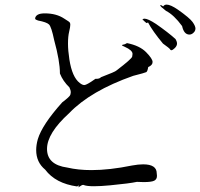

<svg xmlns="http://www.w3.org/2000/svg" viewBox="-20 -784 868 833"><path d="M320 29Q335 18 341 18L344 19Q357 24 388 24Q416 24 458 20Q542 12 574 5L603 6Q637 6 649 0Q661 -6 661 -21L660 -32Q660 -71 601 -71Q580 -71 553 -66Q455 -46 377 -46Q319 -46 272 -57Q184 -69 184 -138Q184 -206 280 -293Q373 -390 558 -455Q609 -468 614.5 -471Q620 -474 623 -493Q642 -501 642 -515Q642 -529 614 -557.5Q586 -586 531 -597Q522 -591 513 -590Q509 -589 509 -588Q509 -586 521 -581Q555 -566 555 -550Q555 -548 553.5 -538.5Q552 -529 485 -478Q481 -473 418 -449Q412 -442 398 -442H394Q356 -415 346 -415Q337 -415 326 -424Q293 -449 281 -526Q275 -565 275 -595Q275 -626 280 -646.5Q285 -667 285 -677Q285 -679 284 -684Q283 -689 259 -703Q225 -726 174 -726Q135 -726 132 -703V-705Q133 -705 133 -702Q133 -699 145 -695Q182 -688 192.5 -678Q203 -668 215 -610Q240 -519 240 -465Q253 -432 281 -405Q287 -393 287 -384Q287 -380 285 -372.5Q283 -365 250 -340Q163 -243 144 -180Q137 -155 137 -133Q137 -80 176 -48Q221 12 315 25Q319 21 321 21Q322 21 322 22ZM723 -566Q729 -566 738.5 -575.5Q748 -585 748 -595Q748 -604 741 -615Q710 -643 657 -680Q622 -703 607 -703Q599 -703 597 -696Q602 -700 602 -701L600 -700Q600 -696 613 -686Q615 -684 617 -684Q619 -684 622 -687Q642 -649 687 -595Q715 -575 717.5 -570.5Q720 -566 723 -566ZM802 -634Q814 -634 824 -647Q828 -653 828 -660Q828 -671 815.5 -688.5Q803 -706 752 -742Q720 -764 703 -764Q693 -764 688 -756Q680 -762 677 -762Q675 -762 675 -761Q675 -756 700 -737Q735 -719 770 -671Q778 -634 802 -634Z"/></svg>

Font: Xiaobo Songti 小帛宋体
Style: Regular
Weight: 400
Version: Version 1.501;March 17, 2024;FontCreator 14.0.0.2814 64-bit